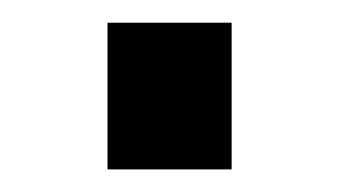

<svg xmlns="http://www.w3.org/2000/svg" viewBox="-20 -150 300 170"><path d="M185.1 0H75.2V-129.9H185.1Z"/></svg>

Font: Unica One
Style: Bold
Weight: 400
Designer: Eduardo Rodriguez Tunni
Foundry: Eduardo Rodriguez Tunni
Version: Version 1.001